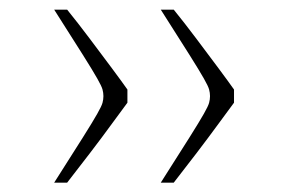

<svg xmlns="http://www.w3.org/2000/svg" viewBox="-20 -443 606 404"><path d="M197.6 -240.7Q197.6 -247.7 195.7 -254.7Q193.8 -261.7 184.7 -277.7Q175.7 -293.7 154.3 -327.7Q133 -361.7 94 -422.7H121.3Q144 -394.7 169.4 -360.9Q194.9 -327.1 216.2 -298.4Q237.6 -269.6 248.1 -254.6V-226.9Q237.6 -212.9 216.2 -183.6Q194.9 -154.3 169.4 -121Q144 -87.7 121.3 -58.7H94Q133 -119.7 154.3 -153.7Q175.7 -187.7 184.7 -203.7Q193.8 -219.7 195.7 -226.7Q197.6 -233.7 197.6 -240.7ZM421.9 -240.7Q421.9 -247.7 420 -254.7Q418.1 -261.7 409 -277.7Q400 -293.7 378.6 -327.7Q357.2 -361.7 318.3 -422.7H345.6Q368.3 -394.7 393.7 -360.9Q419.1 -327.1 440.5 -298.4Q461.9 -269.6 472.4 -254.6V-226.9Q461.9 -212.9 440.5 -183.6Q419.1 -154.3 393.7 -121Q368.3 -87.7 345.6 -58.7H318.3Q357.2 -119.7 378.6 -153.7Q400 -187.7 409 -203.7Q418.1 -219.7 420 -226.7Q421.9 -233.7 421.9 -240.7Z"/></svg>

Font: Ojuju ExtraLight
Style: Regular
Weight: 200
Designer: Chisaokwu Joboson, Mirko Velimirovic
Foundry: Udi Foundry
Version: Version 1.000